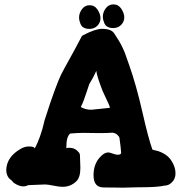

<svg xmlns="http://www.w3.org/2000/svg" viewBox="-20 -867 832 883"><path d="M500 -737.9Q486.4 -737.9 477.2 -742.5Q468 -747.1 465.3 -750.9Q462.7 -754.6 459.6 -760.7Q453 -777 453 -790.2Q453 -811.3 466.6 -829.1Q480.3 -846.9 501.4 -846.9Q524.6 -846.9 538.1 -826.4Q551.5 -806 551.5 -786.7Q551.5 -767.3 537.2 -752.6Q522.9 -737.9 500 -737.9ZM390.7 -734Q377 -734 367.8 -738.6Q358.6 -743.2 356 -746.9Q353.3 -750.7 350.2 -756.8Q343.7 -773.1 343.7 -786.3Q343.7 -807.4 357.3 -825.2Q370.9 -843 392 -843Q415.3 -843 428.7 -822.5Q442.1 -802.1 442.1 -782.8Q442.1 -763.4 427.8 -748.7Q413.5 -734 390.7 -734ZM390.6 -480.5Q386.7 -469.7 379.4 -446.8Q372.1 -423.8 365.2 -405.8Q358.4 -387.7 351.6 -375Q372.1 -362.3 400.4 -362.3Q404.3 -362.3 485.4 -371.1Q485.4 -376 480.5 -387.2Q475.6 -398.4 466.8 -416.5Q458 -434.6 452.1 -448.2Q425.8 -515.6 422.9 -541Q417 -527.3 409.2 -512.7Q401.4 -498 396 -489.7Q390.6 -481.4 390.6 -480.5ZM521.5 -155.3Q537.1 -155.3 537.1 -165Q535.2 -191.4 530.3 -225.6Q530.3 -229.5 529.3 -233.9Q528.3 -238.3 520 -246.6Q511.7 -254.9 497.1 -256.8Q473.6 -254.9 438.5 -254.9Q424.8 -254.9 400.4 -255.4Q376 -255.9 363.3 -255.9Q337.9 -255.9 302.7 -252.9Q285.2 -238.3 285.2 -192.4V-185.5Q291 -187.5 297.9 -187.5Q325.2 -187.5 341.8 -167Q347.7 -160.2 347.7 -152.3Q349.6 -107.4 349.6 -94.7Q349.6 -51.8 332 -34.2Q305.7 -7.8 267.6 -7.8Q252.9 -7.8 226.1 -13.2Q199.2 -18.6 188.5 -18.6H185.5Q182.6 -18.6 110.4 -15.6Q109.4 -15.6 105.5 -13.7Q101.6 -11.7 96.7 -10.7Q91.8 -9.8 86.9 -9.8Q67.4 -9.8 43 -26.4Q37.1 -33.2 36.1 -34.2L31.2 -39.1Q25.4 -43 21 -47.9Q16.6 -52.7 12.7 -62.5Q8.8 -72.3 8.8 -84V-85.9Q10.7 -145.5 75.2 -182.6Q93.8 -193.4 112.3 -193.4Q139.6 -193.4 139.6 -183.6Q167 -235.4 183.6 -307.6V-309.6Q212.9 -401.4 231.9 -452.6Q251 -503.9 261.2 -524.4Q271.5 -544.9 299.8 -595.7Q328.1 -646.5 353.5 -695.3Q356.4 -703.1 364.3 -706.1Q418.9 -734.4 449.2 -734.4Q491.2 -734.4 504.9 -713.9Q518.6 -693.4 527.3 -678.7Q536.1 -664.1 543.5 -648.4Q550.8 -632.8 553.7 -625.5Q556.6 -618.2 563.5 -597.7Q570.3 -577.1 574.2 -567.4Q606.4 -476.6 634.3 -354Q662.1 -231.4 680.7 -179.7Q681.6 -177.7 698.7 -174.3Q715.8 -170.9 737.3 -158.2Q758.8 -145.5 772.5 -121.1Q787.1 -95.7 787.1 -69.3Q787.1 -43.9 769.5 -27.3Q754.9 -13.7 739.3 -13.7Q703.1 -5.9 636.7 -5.9H624Q612.3 -5.9 583.5 -4.9Q554.7 -3.9 544.9 -3.9Q538.1 -3.9 511.7 -4.4Q485.4 -4.9 457 -4.9Q410.2 -4.9 410.2 -60.5Q410.2 -112.3 439.5 -143.6Q459 -166 477.5 -166Q484.4 -166 498.5 -160.6Q512.7 -155.3 521.5 -155.3Z"/></svg>

Font: Essays1743
Style: Bold
Weight: 700
Designer: Based on the typeface in a 1743 English translation of the essays of Montaigne.  PostScript/TrueType font designed by Jo
Version: Version 002.100